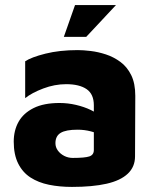

<svg xmlns="http://www.w3.org/2000/svg" viewBox="-20 -720 615 755"><path d="M263 15Q214 15 172.5 6.5Q131 -2 100 -22Q69 -42 51.5 -77Q34 -112 34 -163Q34 -207 53 -241Q72 -275 112 -295Q152 -315 214 -315Q247 -315 279 -307.5Q311 -300 337 -287.5Q363 -275 377 -260L382 -186Q362 -197 337 -203.5Q312 -210 285 -210Q239 -210 218.5 -197.5Q198 -185 198 -157Q198 -141 207.5 -128Q217 -115 232.5 -107Q248 -99 266 -99Q314 -99 331.5 -105Q349 -111 349 -130V-306Q349 -350 320.5 -369.5Q292 -389 240 -389Q195 -389 150 -372Q105 -355 79 -334V-479Q103 -495 158.5 -509Q214 -523 286 -523Q307 -523 336.5 -519.5Q366 -516 396.5 -506Q427 -496 453.5 -476.5Q480 -457 496 -424.5Q512 -392 512 -343L511 -105Q511 -64 482.5 -37Q454 -10 399 2.5Q344 15 263 15ZM231 -575 275 -700H436L319 -575Z"/></svg>

Font: Maven Pro ExtraBold
Style: Regular
Weight: 800
Designer: Joe Prince
Foundry: Joe Prince
Version: Version 2.100